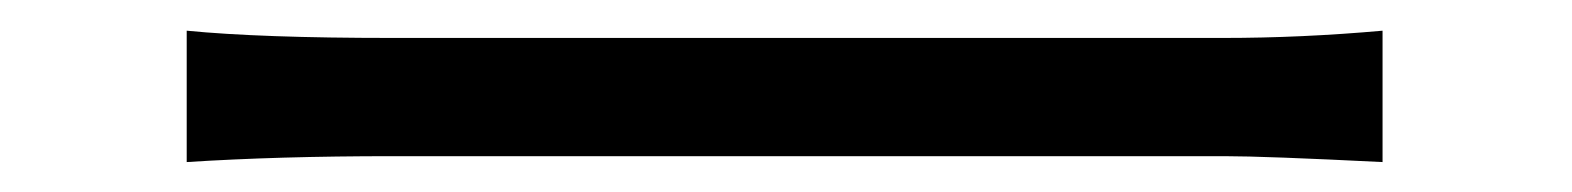

<svg xmlns="http://www.w3.org/2000/svg" viewBox="-20 -448 1040 127"><path d="M103.5 -340.8V-427.7Q152.3 -422.9 239.3 -422.9H789.1Q840.8 -422.9 894.5 -427.7V-340.8Q816.4 -344.7 790 -344.7H239.3Q164.1 -344.7 103.5 -340.8Z"/></svg>

Font: Gen Shin Gothic Monospace Normal
Style: Regular
Weight: 350
Designer: [Source Han Sans]
Ryoko NISHIZUKA  (kana & ideographs); Paul D. Hunt (Latin, Greek & Cyrillic); Wenlong ZHANG  (bopomofo
Version: Version 1.002.20150607